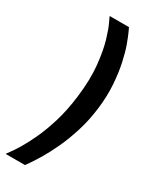

<svg xmlns="http://www.w3.org/2000/svg" viewBox="-236 -831 838 1046"><g transform="rotate(30 182.5 -308.0)"><path d="M126 159H5Q4 158 19 138.5Q34 119 57 81Q80 43 106 -13Q132 -69 154.5 -143.5Q177 -218 188 -309Q202 -422 193 -509Q184 -596 166.5 -654.5Q149 -713 134 -743.5Q119 -774 120 -775H241Q241 -775 251.5 -752.5Q262 -730 277 -689Q292 -648 304.5 -590Q317 -532 322 -461Q327 -390 317 -308Q307 -227 284.5 -155.5Q262 -84 235 -26.5Q208 31 183 72.5Q158 114 142 136.5Q126 159 126 159Z"/></g></svg>

Font: Inclusive Sans SemiBold
Style: Italic
Weight: 600
Italic angle: -7°
Designer: Olivia King
Foundry: Olivia King
Version: Version 2.004